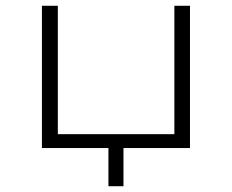

<svg xmlns="http://www.w3.org/2000/svg" viewBox="-20 -512 802 664"><path d="M355 132V0H125V-492H180V-48H583V-492H637V0H407V132Z"/></svg>

Font: Nunito Sans 7pt Expanded ExtraLight
Style: Regular
Weight: 250
Width: 7
Designer: Vernon Adams
Foundry: Vernon Adams
Version: Version 3.101;gftools[0.9.27]